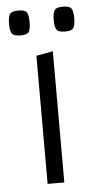

<svg xmlns="http://www.w3.org/2000/svg" viewBox="-51 -712 375 745"><g transform="rotate(-5 136.5 -340.0)"><path d="M104 -499 169 -511V0H104ZM224 -583Q197 -583 190 -594Q183 -605 183 -631Q183 -658 190 -669Q197 -680 224 -680Q249 -680 256 -669Q263 -658 263 -631Q263 -605 256 -594Q249 -583 224 -583ZM50 -583Q23 -583 16 -594Q9 -605 9 -631Q9 -658 16 -669Q23 -680 50 -680Q76 -680 82.5 -669Q89 -658 89 -631Q89 -605 82.5 -594Q76 -583 50 -583Z"/></g></svg>

Font: Changa ExtraLight
Style: Regular
Weight: 250
Designer: Eduardo Rodriguez Tunni
Foundry: Eduardo Rodriguez Tunni
Version: Version 3.002; ttfautohint (v1.8.2)